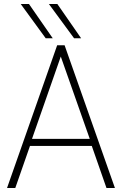

<svg xmlns="http://www.w3.org/2000/svg" viewBox="-20 -934 606 954"><path d="M15 0 264 -709H301L551 0H509L436 -209H129L56 0ZM139 -244H426L282 -653ZM348 -744 223 -914H265L383 -744ZM207 -744 83 -914H124L242 -744Z"/></svg>

Font: Georama ExtraCondensed Thin ExtraLight
Style: Regular
Weight: 250
Version: Version 1.001